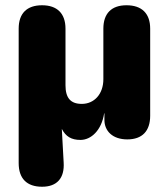

<svg xmlns="http://www.w3.org/2000/svg" viewBox="-20 -521 640 730"><path d="M140 189C197 189 226 156 222 96L215 -31C230 -2 251 11 286 11C326 11 366 -25 376 -90H377V-65C377 -23 408 9 464 9C521 9 551 -23 551 -81V-412C551 -470 519 -501 461 -501C404 -501 373 -470 373 -412V-220C373 -163 338 -126 291 -126C248 -126 229 -149 229 -197V-412C229 -470 197 -501 140 -501C82 -501 51 -470 51 -412V99C51 158 82 189 140 189Z"/></svg>

Font: Nunito Black
Style: Regular
Weight: 900
Designer: Vernon Adams
Foundry: Vernon Adams
Version: Version 3.602